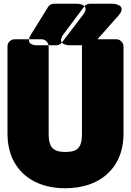

<svg xmlns="http://www.w3.org/2000/svg" viewBox="-20 -958 698 1026"><path d="M329 -146C265 -146 240 -170 240 -242V-711C240 -727 226 -748 203 -748H57C41 -748 20 -734 20 -711V-242C20 -197 28 -155 43 -118C89 -12 190 48 329 48C371 48 413 42 450 30C561 -5 640 -99 640 -242V-711C640 -727 625 -748 602 -748H455C439 -748 418 -734 418 -711V-242C418 -169 394 -146 329 -146ZM460 -938C450 -938 437 -933 430 -923L320 -776C276 -717 350 -716 350 -716H456C466 -716 477 -721 484 -729L614 -876C663 -932 586 -938 586 -938ZM269 -938H393C393 -938 468 -937 423 -878L311 -731C304 -721 291 -716 281 -716H178C178 -716 108 -713 146 -774L237 -921C244 -932 256 -938 269 -938Z"/></svg>

Font: Asimov Print
Style: E
Weight: 500
Designer: Google
Version: Version 2.000980; 2014